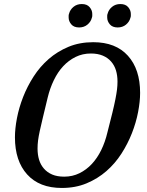

<svg xmlns="http://www.w3.org/2000/svg" viewBox="-20 -919 730 951"><path d="M298 -44Q339 -44 373.5 -61Q408 -78 435 -107Q462 -136 481.5 -176Q501 -216 512 -263Q527 -321 536.5 -360Q546 -399 551.5 -427Q557 -455 559.5 -475Q562 -495 562 -515Q562 -545 554.5 -570Q547 -595 530.5 -614Q514 -633 489 -643.5Q464 -654 430 -654Q389 -654 354.5 -637Q320 -620 293 -591Q266 -562 246.5 -521.5Q227 -481 216 -435Q202 -377 192.5 -337.5Q183 -298 177 -270.5Q171 -243 168.5 -223Q166 -203 166 -183Q166 -153 173.5 -128Q181 -103 197.5 -84Q214 -65 238.5 -54.5Q263 -44 298 -44ZM286 12Q175 12 114.5 -55Q54 -122 54 -239Q54 -282 64 -334Q74 -386 94.5 -438.5Q115 -491 146.5 -540Q178 -589 221 -626.5Q264 -664 319 -687Q374 -710 442 -710Q553 -710 613.5 -643Q674 -576 674 -459Q674 -416 664 -364Q654 -312 633.5 -259.5Q613 -207 581.5 -158Q550 -109 507 -71.5Q464 -34 409 -11Q354 12 286 12ZM372 -783Q346 -783 333 -798.5Q320 -814 320 -832Q320 -837 320 -841.5Q320 -846 322 -851Q327 -871 344 -885Q361 -899 385 -899Q411 -899 424 -883.5Q437 -868 437 -850Q437 -845 437 -840.5Q437 -836 435 -831Q430 -811 413 -797Q396 -783 372 -783ZM563 -783Q537 -783 524 -798.5Q511 -814 511 -832Q511 -837 511 -841.5Q511 -846 513 -851Q518 -871 535 -885Q552 -899 576 -899Q602 -899 615 -883.5Q628 -868 628 -850Q628 -845 628 -840.5Q628 -836 626 -831Q621 -811 604 -797Q587 -783 563 -783Z"/></svg>

Font: IBM Plex Serif Medm
Style: Italic
Weight: 500
Italic angle: -14°
Designer: Mike Abbink, Paul van der Laan, Pieter van Rosmalen
Foundry: Bold Monday
Version: Version 3.001